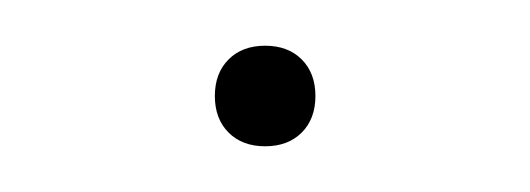

<svg xmlns="http://www.w3.org/2000/svg" viewBox="-20 -402 232 84"><path d="M118 -360Q118 -350 112 -344Q106 -338 96 -338Q86 -338 80 -344Q74 -350 74 -360Q74 -370 80 -376Q86 -382 96 -382Q106 -382 112 -376Q118 -370 118 -360Z"/></svg>

Font: Work Sans Hairline
Style: Regular
Weight: 400
Designer: Wei Huang
Foundry: Wei Huang
Version: Version 1.032